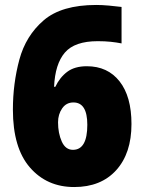

<svg xmlns="http://www.w3.org/2000/svg" viewBox="-20 -744 582 774"><path d="M279 10Q387 10 448.5 -58Q510 -126 510 -244Q510 -355 462 -416Q414 -477 330 -477Q281 -477 251 -454.5Q221 -432 203 -394H198Q202 -486 241.5 -532Q281 -578 374 -578Q403 -578 426.5 -575.5Q450 -573 470 -569V-716Q447 -719 419 -721.5Q391 -724 368 -724Q228 -724 156 -662Q84 -600 58 -503.5Q32 -407 32 -302Q32 -148 100.5 -69Q169 10 279 10ZM214 -251Q214 -283 230.5 -307Q247 -331 276 -331Q332 -331 332 -241Q332 -140 274 -140Q244 -140 229 -173.5Q214 -207 214 -251Z"/></svg>

Font: Noto Sans UI SemiCondensed Black
Style: Regular
Weight: 900
Width: 4
Designer: Monotype Design Team
Foundry: Monotype Imaging Inc.
Version: 1.001